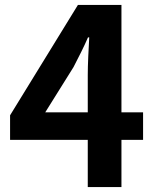

<svg xmlns="http://www.w3.org/2000/svg" viewBox="-20 -761 630 781"><path d="M337 0V-455Q337 -487 339 -531.5Q341 -576 343 -609H338Q325 -579 310 -549Q295 -519 279 -488L164 -304H562V-192H21V-292L297 -741H474V0Z"/></svg>

Font: Noto Sans KR Thin
Style: Bold
Weight: 700
Version: Version 2.004-H2;hotconv 1.0.118;makeotfexe 2.5.65603